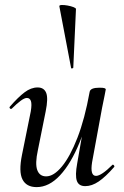

<svg xmlns="http://www.w3.org/2000/svg" viewBox="-20 -753 508 786"><path d="M130 13Q88 13 72 -18.5Q56 -50 70 -119L106 -297Q111 -327 106.5 -339.5Q102 -352 90 -352Q80 -352 64 -340Q48 -328 29 -309Q25 -305 21 -309Q17 -313 21 -317Q54 -355 80.5 -375Q107 -395 134 -395Q160 -395 169 -373Q178 -351 167 -297L135 -138Q123 -83 132.5 -57Q142 -31 169 -31Q200 -31 233.5 -71.5Q267 -112 297 -189Q327 -266 347 -377L361 -376Q342 -259 306.5 -171.5Q271 -84 226 -35.5Q181 13 130 13ZM329 9Q302 9 294.5 -13Q287 -35 296 -84L347 -377Q350 -394 387 -394Q403 -394 408 -392Q413 -390 413 -387Q413 -384 408 -361Q403 -338 398 -312L357 -89Q348 -33 373 -33Q384 -33 401 -44.5Q418 -56 439 -77Q442 -81 446 -76.5Q450 -72 447 -69Q412 -29 384 -10Q356 9 329 9ZM271 -475 223 -727Q222 -732 232 -732.5Q242 -733 256 -730.5Q270 -728 280.5 -724Q291 -720 291 -716L280 -476Q280 -474 275.5 -473Q271 -472 271 -475Z"/></svg>

Font: Cormorant Light Medium
Style: Italic
Weight: 500
Italic angle: -10°
Version: Version 4.000